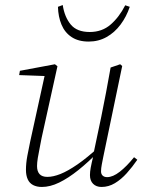

<svg xmlns="http://www.w3.org/2000/svg" viewBox="-20 -729 579 762"><path d="M146 13Q126 13 111.5 5.5Q97 -2 90 -17.5Q83 -33 83 -55Q83 -81 88.5 -110.5Q94 -140 100 -168L159 -437L165 -427L56 -431L59 -448L198 -474L208 -466L145 -181Q142 -163 137.5 -142Q133 -121 130 -102Q127 -83 127 -70Q127 -49 137 -38Q147 -27 168 -27Q191 -27 220 -38.5Q249 -50 287.5 -76.5Q326 -103 375 -148L380 -131H375Q331 -86 291 -54Q251 -22 215 -4.5Q179 13 146 13ZM383 13Q362 13 349.5 0.5Q337 -12 337 -34Q337 -47 340 -63.5Q343 -80 351 -113L350 -114L382 -266Q392 -315 401 -362.5Q410 -410 419 -461L457 -474L465 -467L390 -107Q387 -92 384 -76.5Q381 -61 381 -49Q381 -38 387.5 -32Q394 -26 405 -26Q428 -26 455.5 -47.5Q483 -69 512 -105L525 -95Q505 -66 483 -41.5Q461 -17 436 -2Q411 13 383 13ZM332 -564Q291 -564 264 -582Q237 -600 224 -631.5Q211 -663 210 -702L229 -709Q236 -662 260.5 -632Q285 -602 336 -602Q385 -602 419 -631.5Q453 -661 477 -708L495 -702Q482 -663 458.5 -631.5Q435 -600 403 -582Q371 -564 332 -564Z"/></svg>

Font: Source Serif 4 36pt Light
Style: Italic
Weight: 300
Italic angle: -12°
Designer: Frank Grießhammer
Foundry: Adobe Systems Incorporated
Version: Version 4.004;hotconv 1.0.116;makeotfexe 2.5.65601